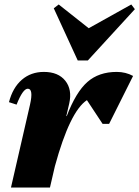

<svg xmlns="http://www.w3.org/2000/svg" viewBox="-20 -837 622 857"><path d="M29 0 114 -370Q130 -441 104 -441Q82 -441 54 -370L20 -381Q37 -446 77.5 -481Q118 -516 176 -516Q240 -516 271.5 -476.5Q303 -437 289 -375L276 -319H278Q319 -426 370 -471Q421 -516 501 -516Q541 -516 574 -498L467 -284H438L368 -390Q292 -340 225 -95L203 0ZM327 -567 220 -800 242 -817 376 -711 566 -817 582 -796 372 -567Z"/></svg>

Font: Platypi ExtraBold
Style: Italic
Weight: 800
Italic angle: -13°
Designer: David Sargent
Foundry: Bolt Cutter Type
Version: Version 1.200; ttfautohint (v1.8.4.7-5d5b)